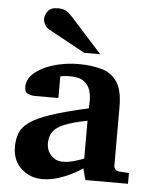

<svg xmlns="http://www.w3.org/2000/svg" viewBox="-53 -778 659 835"><g transform="rotate(5 276.5 -361.0)"><path d="M536.1 0H350.1L336.9 -49.8Q318.4 -36.6 289.8 -22.2Q261.2 -7.8 228.3 2.2Q195.3 12.2 163.1 12.2Q108.9 12.2 70.6 -22.9Q32.2 -58.1 32.2 -117.2Q32.2 -150.9 42 -177Q51.8 -203.1 82 -225.3Q112.3 -247.6 173.6 -268.3Q234.9 -289.1 337.9 -312Q337.9 -320.3 338.4 -331.8Q338.9 -343.3 338.9 -351.1Q338.9 -370.1 332 -391.6Q325.2 -413.1 305.2 -428.5Q285.2 -443.8 245.1 -443.8Q230 -443.8 218.8 -442.4Q207.5 -440.9 202.1 -439.9V-345.2H99.1Q84.5 -345.2 69.3 -351.8Q54.2 -358.4 54.2 -380.9Q54.2 -408.7 73.7 -430.7Q93.3 -452.6 125.7 -468.3Q158.2 -483.9 197.8 -491.9Q237.3 -500 276.9 -500Q334.5 -500 377.9 -487.5Q421.4 -475.1 445.8 -438.7Q470.2 -402.3 470.2 -330.1V-73.2Q470.2 -64 476.6 -57.4Q482.9 -50.8 492.2 -49.8L536.1 -46.9ZM336.9 -92.8V-257.8Q272.5 -245.1 237.1 -230.5Q201.7 -215.8 187.7 -195.6Q173.8 -175.3 173.8 -145Q173.8 -114.3 193.8 -92.5Q213.9 -70.8 245.1 -70.8Q268.6 -70.8 294.9 -78.4Q321.3 -85.9 336.9 -92.8ZM366.7 -550.8H296.9L134.8 -639.2Q124.5 -645 117.2 -658.2Q109.9 -671.4 109.9 -681.2Q109.9 -699.2 122.3 -716.6Q134.8 -733.9 167 -733.9Q187 -733.9 200 -727.3Q212.9 -720.7 230 -702.1Z"/></g></svg>

Font: Charis
Style: Bold
Weight: 700
Designer: Walt Agee, Miriam Martin, Annie Olsen, Victor Gaultney, Lorna Priest, Alan Ward, Bob Hallissy, Martin Hosken, Sharon Cor
Foundry: SIL Global
Version: Version 7.000